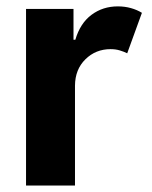

<svg xmlns="http://www.w3.org/2000/svg" viewBox="-20 -573 469 593"><path d="M60.4 0V-545.5H207V-450.3H212.7Q227.6 -501.1 262.6 -527.2Q297.6 -553.3 343.8 -553.3Q365.8 -553.3 384.6 -547.9Q403.4 -542.6 418.3 -533.4L372.9 -408.4Q362.2 -413.7 349.6 -417.4Q337 -421.2 321.4 -421.2Q275.6 -421.2 243.8 -389.9Q212 -358.7 211.6 -308.6V0Z"/></svg>

Font: Inter UI
Style: Bold
Weight: 700
Designer: Rasmus Andersson
Foundry: rsms
Version: 3.2;8d6f07862